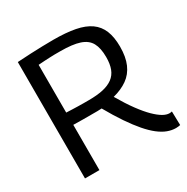

<svg xmlns="http://www.w3.org/2000/svg" viewBox="-164 -852 978 1003"><g transform="rotate(-30 325.0 -350.0)"><path d="M615 10Q590 10 564.5 0.5Q539 -9 512 -30Q485 -51 456.5 -84Q428 -117 396 -164Q364 -211 329 -273Q318 -272 303 -272Q288 -272 278 -272Q250 -272 219 -272Q188 -272 158 -273V0H71V-702Q115 -705 152 -706.5Q189 -708 222 -709Q255 -710 289 -710Q366 -710 420 -699.5Q474 -689 508 -665Q542 -641 558 -601.5Q574 -562 574 -505Q574 -443 555.5 -400.5Q537 -358 501 -332.5Q465 -307 414 -294Q449 -234 480 -192Q511 -150 537 -124.5Q563 -99 584.5 -86.5Q606 -74 624 -74Q626 -74 631 -74.5Q636 -75 639 -76L641 7Q636 8 630 9Q624 10 615 10ZM293 -344Q343 -344 379 -352Q415 -360 438.5 -377.5Q462 -395 473 -423.5Q484 -452 484 -494Q484 -548 466.5 -580Q449 -612 407 -626Q365 -640 291 -640Q271 -640 255.5 -640Q240 -640 226 -639Q212 -638 195.5 -637.5Q179 -637 158 -635V-347Q177 -346 194 -345.5Q211 -345 227.5 -344.5Q244 -344 260 -344Q276 -344 293 -344Z"/></g></svg>

Font: Georama ExtraCondensed Thin
Style: Regular
Weight: 400
Version: Version 1.001